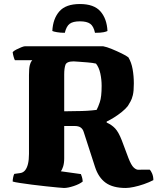

<svg xmlns="http://www.w3.org/2000/svg" viewBox="-20 -934 792 954"><path d="M298 0Q291 0 266 -2.5Q241 -5 207 -8.5Q173 -12 138.5 -16.5Q104 -21 78 -25Q52 -29 43 -32Q43 -42 45.5 -53.5Q48 -65 51 -70L80 -74Q95 -76 104.5 -87.5Q114 -99 119 -119.5Q124 -140 124 -169V-561Q124 -594 128 -609.5Q132 -625 136.5 -630Q141 -635 140 -635H54Q51 -640 47.5 -652.5Q44 -665 43 -675Q48 -681 60.5 -687.5Q73 -694 85.5 -699Q98 -704 103 -704H493Q510 -701 535.5 -690.5Q561 -680 584.5 -668.5Q608 -657 618 -649Q633 -624 639 -590Q645 -556 645 -519Q645 -481 640 -461Q635 -441 628.5 -430Q622 -419 615 -407Q604 -393 585.5 -378Q567 -363 547 -350.5Q527 -338 510 -330V-325Q535 -314 552 -296Q569 -278 585 -237L618 -149Q632 -113 644.5 -101.5Q657 -90 668 -90.5Q679 -91 688 -91H724Q729 -87 735.5 -72.5Q742 -58 742 -39Q721 -28 695 -19Q669 -10 645 -5Q621 0 605 0Q541 0 505 -26Q469 -52 452 -105L396 -278Q392 -292 381.5 -300Q371 -308 350 -308H299V-147Q299 -123 293.5 -106Q288 -89 282 -83L382 -69Q384 -64 387 -55Q390 -46 391 -32Q375 -19 346 -9.5Q317 0 298 0ZM299 -381Q331 -382 359 -382Q387 -382 412 -383.5Q437 -385 460 -388Q467 -400 476 -426.5Q485 -453 485 -507Q485 -539 478.5 -569Q472 -599 457 -618Q440 -622 414.5 -624Q389 -626 368.5 -627.5Q348 -629 346 -629Q311 -629 305 -611.5Q299 -594 299 -564ZM377 -914Q447 -914 479 -877.5Q511 -841 514 -780Q509 -777 495 -774Q481 -771 452 -771Q445 -804 428 -816Q411 -828 377 -828Q343 -828 326.5 -816Q310 -804 302 -771Q281 -771 263.5 -774Q246 -777 240 -780Q243 -841 275 -877.5Q307 -914 377 -914Z"/></svg>

Font: Texturina Medium 12pt Black
Style: Regular
Weight: 900
Version: Version 1.002